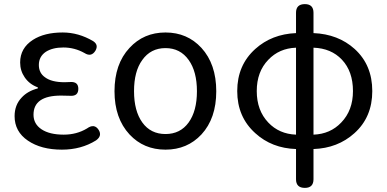

<svg xmlns="http://www.w3.org/2000/svg" viewBox="-20 -715 1882 934"><path d="M281 13Q180 13 115.5 -31Q51 -75 51 -150Q51 -204 85 -240Q114 -272 164 -285V-290Q123 -305 100 -339Q78 -371 78 -411Q78 -481 140 -521Q196 -557 285 -557Q362 -557 433 -515Q461 -497 444 -468Q424 -436 391 -457Q343 -484 288 -484Q236 -484 203 -463Q169 -440 169 -399Q169 -360 199 -339Q231 -315 294 -315Q313 -315 323 -316Q361 -318 361 -283Q361 -247 323 -249Q307 -250 277 -250Q143 -250 143 -157Q143 -112 182 -86Q221 -60 290 -60Q353 -60 403 -90Q439 -116 460 -83Q478 -54 447 -32Q375 13 281 13Z M785 13Q679 13 610 -61Q537 -140 537 -271Q537 -404 610 -482Q679 -557 785 -557Q891 -557 960 -482Q1032 -403 1032 -271Q1032 -139 960 -61Q891 13 785 13ZM785 -63Q857 -63 897.5 -119Q938 -175 938 -271Q938 -367 898 -423Q857 -481 785 -481Q713 -481 672 -423Q632 -368 632 -271.5Q632 -175 672.5 -119Q713 -63 785 -63Z M1463 199Q1420 199 1420 157V105V10Q1302 6 1222 -67Q1134 -146 1134 -272Q1134 -398 1222 -477Q1302 -549 1420 -554V-653Q1420 -695 1463 -695Q1505 -695 1505 -653V-554Q1625 -549 1705 -477Q1791 -399 1791 -272Q1791 -145 1704 -67Q1623 6 1505 10V157Q1505 199 1463 199ZM1420 -60V-271V-483Q1338 -480 1285 -424Q1229 -366 1229 -272Q1229 -178 1285 -119Q1338 -63 1420 -60ZM1505 -60Q1587 -63 1640 -119Q1697 -178 1697 -272Q1697 -368 1643 -425Q1591 -480 1505 -483V-271Z"/></svg>

Font: GenSenRounded JP R
Style: Regular
Weight: 400
Version: Version 1.501;PS 1;hotconv 16.6.51;makeotf.lib2.5.65220